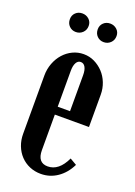

<svg xmlns="http://www.w3.org/2000/svg" viewBox="-131 -712 548 777"><g transform="rotate(20 143.0 -324.0)"><path d="M26 -369Q26 -397 35.5 -422Q45 -447 61.5 -465.5Q78 -484 100 -494.5Q122 -505 147 -505Q172 -505 193.5 -494.5Q215 -484 231.5 -466.5Q248 -449 257.5 -425Q267 -401 267 -374V-235H120V-82Q120 -28 164 -28Q212 -28 241 -90L270 -73Q251 -34 219 -12Q187 10 148 10Q122 10 99.5 0.5Q77 -9 60.5 -26.5Q44 -44 35 -67.5Q26 -91 26 -118ZM173 -269V-424Q173 -446 166 -458.5Q159 -471 146 -471Q134 -471 127 -458.5Q120 -446 120 -424V-269ZM45 -619Q45 -636 56.5 -647Q68 -658 85 -658Q102 -658 114 -647Q126 -636 126 -619Q126 -601 114 -589.5Q102 -578 85 -578Q68 -578 56.5 -589.5Q45 -601 45 -619ZM165 -619Q165 -636 176.5 -647Q188 -658 205 -658Q222 -658 234 -647Q246 -636 246 -619Q246 -601 234 -589.5Q222 -578 205 -578Q188 -578 176.5 -589.5Q165 -601 165 -619Z"/></g></svg>

Font: Moniqa ExtBd Cond Paragraph
Style: Regular
Weight: 800
Width: 3
Designer: Rajesh Rajput
Foundry: Rajesh Rajput
Version: Version 1.000